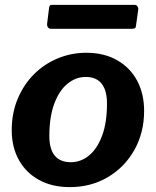

<svg xmlns="http://www.w3.org/2000/svg" viewBox="-20 -756 639 786"><path d="M266 10Q193 10 139.5 -19.5Q86 -49 57 -101.5Q28 -154 28 -223Q28 -293 52.5 -351.5Q77 -410 119 -452Q161 -494 216.5 -517Q272 -540 333 -540Q406 -540 459.5 -509.5Q513 -479 541.5 -425.5Q570 -372 570 -302Q570 -213 530 -142Q490 -71 421 -30.5Q352 10 266 10ZM270 -92Q311 -92 344.5 -119.5Q378 -147 398 -200.5Q418 -254 418 -332Q418 -386 396 -413.5Q374 -441 331 -441Q290 -441 256 -413Q222 -385 202 -331Q182 -277 182 -199Q182 -146 204 -119Q226 -92 270 -92ZM546 -717 537 -653Q536 -642 531.5 -640Q527 -638 514 -638H190Q180 -638 176 -644.5Q172 -651 173 -660L181 -725Q183 -733 185 -734.5Q187 -736 193 -736H532Q539 -736 543 -729.5Q547 -723 546 -717Z"/></svg>

Font: Libre Franklin
Style: Bold Italic
Weight: 700
Italic angle: -8°
Designer: Pablo Impallari, Rodrigo Fuenzalida, Nhung Nguyen
Foundry: Impallari Type
Version: Version 3.000